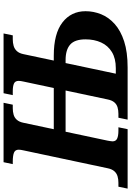

<svg xmlns="http://www.w3.org/2000/svg" viewBox="123 -910 754 1105"><g transform="rotate(-90 500.5 -357.0)"><path d="M-32 0 -21 -53H2Q22 -53 39 -58Q56 -63 68 -76.5Q80 -90 85 -114L188 -599Q190 -607 191 -614.5Q192 -622 192 -627Q192 -647 175 -654Q158 -661 123 -661H109L120 -714H462L451 -661H430Q410 -661 393 -656Q376 -651 364 -637.5Q352 -624 347 -600L244 -115Q243 -108 241.5 -100Q240 -92 240 -87Q240 -68 255.5 -60.5Q271 -53 302 -53H321L310 0ZM245 -357 258 -425H615L599 -357ZM365 0 376 -53H399Q419 -53 436 -58Q453 -63 464.5 -76.5Q476 -90 481 -114L584 -599Q586 -607 587 -614.5Q588 -622 588 -627Q588 -647 573 -654Q558 -661 528 -661H506L517 -714H861L850 -661H827Q807 -661 789.5 -656Q772 -651 759.5 -637.5Q747 -624 742 -600L615 0ZM551 0 565 -68H661Q717 -68 754 -90.5Q791 -113 809 -152.5Q827 -192 827 -242Q827 -304 797 -330.5Q767 -357 708 -357H629L644 -425H733Q860 -425 924.5 -375Q989 -325 989 -242Q989 -196 971.5 -152.5Q954 -109 915.5 -74.5Q877 -40 815.5 -20Q754 0 665 0Z"/></g></svg>

Font: Noto Serif
Style: Italic
Weight: 400
Italic angle: -12°
Designer: Monotype Design Team
Foundry: Monotype Imaging Inc.
Version: Version 2.013